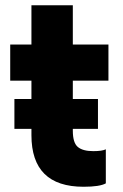

<svg xmlns="http://www.w3.org/2000/svg" viewBox="-20 -700 471 733"><path d="M258 -530H394V-392H258V-322H354V-208H258V-201Q258 -155 277 -139Q296 -123 336 -123Q370 -123 384 -130V0Q361 13 299 13Q100 13 100 -184V-208H35V-322H100V-392H19V-530H100V-680H258Z"/></svg>

Font: Cooper Hewitt
Style: Bold
Weight: 711
Designer: Village Type and Design LLC
Foundry: Cooper Hewitt Smithsonian Design Museum
Version: 1.000